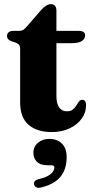

<svg xmlns="http://www.w3.org/2000/svg" viewBox="-20 -627 454 929"><path d="M55.5 -421 35.5 -427.5Q24 -432 19 -438Q14 -444 14 -452.5Q14 -464.5 22 -471Q30 -477.5 43.5 -477.5H72.5Q83 -477.5 91.2 -482Q99.5 -486.5 110 -499L179 -578.5Q192 -593 203.8 -600Q215.5 -607 227 -607Q239 -607 246 -599Q253 -591 253 -576V-162Q253 -126 266.2 -107.2Q279.5 -88.5 303.5 -88.5Q322 -88.5 332.2 -96.8Q342.5 -105 348.8 -115.8Q355 -126.5 361.2 -135Q367.5 -143.5 378 -144Q386.5 -144 391.5 -138Q396.5 -132 396.5 -118Q396.5 -82.5 375.2 -53Q354 -23.5 316.5 -5.8Q279 12 231 12Q158 12 117.8 -23.5Q77.5 -59 77.5 -131.5V-390Q77.5 -404 72.2 -410.2Q67 -416.5 55.5 -421ZM189 -418V-477.5H363Q376.5 -477.5 384.2 -471.8Q392 -466 392 -455.5Q392 -439.5 376.5 -428.8Q361 -418 325.5 -418ZM208.5 172.5Q175 172.5 158.2 155.2Q141.5 138 141.5 112.5Q141.5 82.5 163.8 63.8Q186 45 219 45Q256.5 45 279.5 67.5Q302.5 90 302.5 134Q302.5 191 272.8 228Q243 265 177 280.5Q163.5 283.5 155.5 279.2Q147.5 275 145 266Q143 257.5 147.8 250.5Q152.5 243.5 165 240.5Q193.5 234 210.5 224.8Q227.5 215.5 235.2 204.5Q243 193.5 243 183.5Q243 172.5 228 172.5Z"/></svg>

Font: Fraunces
Style: Bold
Weight: 700
Version: Version 1.000;[b76b70a41]